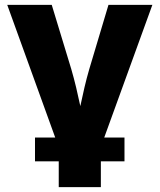

<svg xmlns="http://www.w3.org/2000/svg" viewBox="-20 -566 657 790"><path d="M221.7 204.1V40L9.8 -545.9H192.9L273.4 -281.2Q284.2 -244.1 293.2 -206.5Q302.2 -168.9 310.5 -129.4Q318.8 -168.9 327.6 -206.5Q336.4 -244.1 347.2 -281.2L426.3 -545.9H606.9L395 38.1V204.1ZM124 97.7V0H492.2V97.7Z"/></svg>

Font: Inter Extra Bold
Style: Regular
Weight: 800
Designer: Rasmus Andersson
Foundry: rsms
Version: Version 4.000;git-3c8e0fc